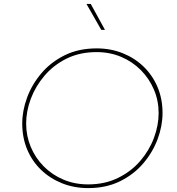

<svg xmlns="http://www.w3.org/2000/svg" viewBox="-20 -957 909 984"><path d="M432 7Q360 7 298.5 -17.5Q237 -42 191 -86Q145 -130 119.5 -190.5Q94 -251 94 -324Q94 -390 119 -457.5Q144 -525 192.5 -582Q241 -639 312 -674Q383 -709 476 -709Q547 -709 608.5 -684.5Q670 -660 716 -615.5Q762 -571 787.5 -510.5Q813 -450 813 -378Q813 -312 788 -244.5Q763 -177 714.5 -120Q666 -63 595 -28Q524 7 432 7ZM432 -12Q517 -12 584.5 -45Q652 -78 698.5 -132Q745 -186 769 -250.5Q793 -315 793 -377Q793 -441 769 -497.5Q745 -554 702 -597.5Q659 -641 601 -665.5Q543 -690 475 -690Q389 -690 322 -657Q255 -624 208.5 -569.5Q162 -515 138 -451Q114 -387 114 -324Q114 -261 137.5 -204.5Q161 -148 204 -104.5Q247 -61 305 -36.5Q363 -12 432 -12ZM445 -937 518 -804H499L423 -937Z"/></svg>

Font: Josefin Sans Thin Thin
Style: Italic
Weight: 250
Italic angle: -7°
Version: Version 2.000